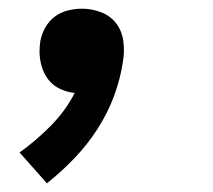

<svg xmlns="http://www.w3.org/2000/svg" viewBox="-20 -207 490 442"><path d="M88 215 25 144Q63 117 97 82.5Q131 48 152 7Q134 5 118 -2.5Q102 -10 91.5 -23.5Q81 -37 76 -54Q71 -71 71 -89Q71 -95 71.5 -101Q72 -107 73 -113Q76 -129 84.5 -144Q93 -159 106.5 -169Q120 -179 136.5 -183Q153 -187 169 -187Q192 -187 213.5 -178.5Q235 -170 248 -152.5Q261 -135 264 -111.5Q267 -88 263 -65Q257 -25 242.5 14Q228 53 205 89Q182 125 152 156.5Q122 188 88 215Z"/></svg>

Font: Iosevka Aile
Style: Bold Italic
Weight: 700
Italic angle: -9°
Designer: Belleve Invis
Foundry: Belleve Invis
Version: Version 28.0.1; ttfautohint (v1.8.4)